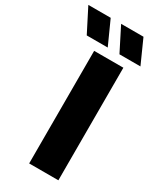

<svg xmlns="http://www.w3.org/2000/svg" viewBox="-336 -1022 904 1093"><g transform="rotate(30 116.0 -475.0)"><path d="M60 0V-740H252V0ZM194.5 -795 116 -950H263L332.5 -795ZM-20.5 -795 -99.5 -950H47.5L117.5 -795Z"/></g></svg>

Font: Encode Sans SC ExtraBold
Style: Regular
Weight: 800
Version: Version 3.002